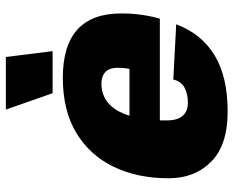

<svg xmlns="http://www.w3.org/2000/svg" viewBox="-91 -696 799 657"><g transform="rotate(-90 308.5 -367.5)"><path d="M255 12Q141 12 84 -44Q27 -100 27 -190Q27 -297 66.5 -378.5Q106 -460 182.5 -506Q259 -552 371 -552Q591 -552 591 -352Q591 -315 586 -280.5Q581 -246 573 -220H225Q225 -208 225 -196Q225 -159 241 -141.5Q257 -124 285 -124Q314 -124 336 -135Q358 -146 365 -174L554 -164Q521 -77 447.5 -32.5Q374 12 255 12ZM352 -420Q271 -420 241 -324H401Q403 -332 404 -342Q405 -352 405 -364Q405 -393 390.5 -406.5Q376 -420 352 -420ZM318 -587 262 -747H442L462 -587Z"/></g></svg>

Font: Geist Black
Style: Italic
Weight: 900
Italic angle: -12°
Designer: Basement.studio, Andrés Briganti, Mateo Zaragoza
Foundry: Basement.studio, Vercel, Andrés Briganti, Guido Ferreyra, Mateo Zaragoza
Version: Version 1.500; ttfautohint (v1.8.4.7-5d5b)